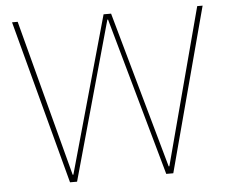

<svg xmlns="http://www.w3.org/2000/svg" viewBox="-50 -756 973 815"><g transform="rotate(-5 436.0 -349.0)"><path d="M30 -698H54L230 -31H233L420 -698H452L639 -31H642L819 -698H842L656 0H626L437 -674H434L246 0H216Z"/></g></svg>

Font: IBM Plex Sans KR Thin
Style: Regular
Weight: 100
Designer: Mike Abbink; Paul van der Laan; Pieter van Rosmalen; Wujin Sim; Chorong Kim; Dohee Lee;
Foundry: Sandoll Inc.
Version: Version 1.001